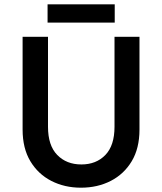

<svg xmlns="http://www.w3.org/2000/svg" viewBox="-20 -861 752 892"><path d="M85 -259V-690H203V-272Q203 -185 246 -141Q289 -97 358 -97Q427 -97 469.5 -141Q512 -185 512 -272V-690H628V-259Q628 -172 592 -112Q556 -52 494.5 -20.5Q433 11 356 11Q280 11 218.5 -20.5Q157 -52 121 -112Q85 -172 85 -259ZM201 -756V-841H513V-756Z"/></svg>

Font: Radio Canada Medium
Style: Regular
Weight: 500
Designer: Charles Daoud, Etienne Aubert Bonn, Alexandre Saumier Demers, Jacques Le Bailly
Foundry: Radio-Canada
Version: Version 2.104; ttfautohint (v1.8.4.7-5d5b);gftools[0.9.28.de